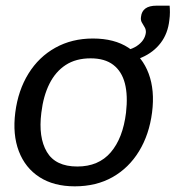

<svg xmlns="http://www.w3.org/2000/svg" viewBox="-20 -651 620 678"><path d="M308 -515Q384 -515 433.5 -482.5Q483 -450 505 -391Q527 -332 517 -254Q507 -176 471 -117Q435 -58 377.5 -25.5Q320 7 244 7Q170 7 119.5 -25.5Q69 -58 46.5 -117Q24 -176 34 -254Q44 -332 80.5 -391Q117 -450 175.5 -482.5Q234 -515 308 -515ZM253 -63Q328 -63 371 -113Q414 -163 425 -253Q432 -314 421 -356.5Q410 -399 380 -422Q350 -445 300 -445Q248 -445 212 -421.5Q176 -398 154.5 -355Q133 -312 126 -253Q115 -166 145.5 -114.5Q176 -63 253 -63ZM385 -430 390 -470Q435 -470 463 -488.5Q491 -507 495 -535Q496 -546 491 -554.5Q486 -563 481 -571.5Q476 -580 478 -592Q480 -611 493.5 -621Q507 -631 533 -631H579Q580 -621 580 -607.5Q580 -594 578 -580Q573 -533 547.5 -499.5Q522 -466 480.5 -448Q439 -430 385 -430Z"/></svg>

Font: Aleo
Style: Italic
Weight: 400
Italic angle: -7°
Designer: Alessio Laiso
Foundry: Alessio Laiso
Version: Version 2.001;gftools[0.9.29]